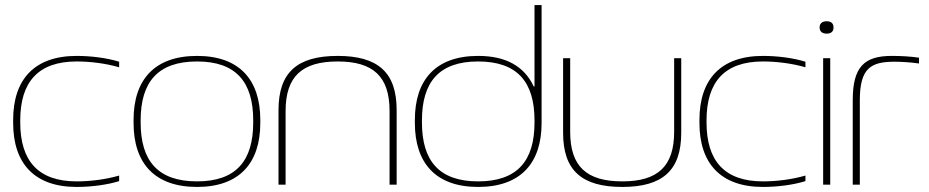

<svg xmlns="http://www.w3.org/2000/svg" viewBox="-20 -730 3673 759"><path d="M32 -256V-244C32 -85 115 9 283 9C340 9 403 1 451 -14V-36C396 -20 335 -13 283 -13C131 -13 60 -94 60 -246V-254C60 -406 131 -487 283 -487C335 -487 396 -480 451 -464V-486C403 -501 340 -509 283 -509C115 -509 32 -415 32 -256Z M508 -256V-244C508 -85 591 9 759 9C926 9 1009 -85 1009 -244V-256C1009 -415 926 -509 759 -509C591 -509 508 -415 508 -256ZM536 -246V-254C536 -406 604 -487 759 -487C913 -487 981 -406 981 -254V-246C981 -94 913 -13 759 -13C604 -13 536 -94 536 -246Z M1081 -295V0H1109V-291C1109 -428 1174 -487 1315 -487C1455 -487 1520 -428 1520 -291V0H1548V-295C1548 -444 1474 -509 1315 -509C1155 -509 1081 -444 1081 -295Z M1620 -256V-244C1620 -85 1703 9 1870 9C2038 9 2121 -85 2121 -244V-710H2093V-388H2090C2052 -469 1979 -509 1870 -509C1703 -509 1620 -415 1620 -256ZM1648 -246V-254C1648 -406 1716 -487 1870 -487C2025 -487 2093 -406 2093 -254V-246C2093 -94 2025 -13 1870 -13C1716 -13 1648 -94 1648 -246Z M2206 -205C2206 -56 2280 9 2440 9C2599 9 2673 -56 2673 -205V-500H2645V-209C2645 -72 2580 -13 2440 -13C2299 -13 2234 -72 2234 -209V-500H2206Z M2745 -256V-244C2745 -85 2828 9 2996 9C3053 9 3116 1 3164 -14V-36C3109 -20 3048 -13 2996 -13C2844 -13 2773 -94 2773 -246V-254C2773 -406 2844 -487 2996 -487C3048 -487 3109 -480 3164 -464V-486C3116 -501 3053 -509 2996 -509C2828 -509 2745 -415 2745 -256Z M3234 -500V0H3262V-500ZM3220 -621C3220 -606 3230 -597 3248 -597C3266 -597 3275 -606 3275 -621V-622C3275 -637 3266 -646 3248 -646C3230 -646 3220 -637 3220 -622Z M3516 -486C3539 -486 3580 -484 3613 -479V-502C3578 -507 3542 -509 3505 -509C3395 -509 3351 -464 3351 -334V0H3379V-334C3379 -461 3423 -486 3516 -486Z"/></svg>

Font: LT Wave Thin
Style: Regular
Weight: 100
Designer: Daniel Lyons
Version: Version 2.5 (Glyphs App)